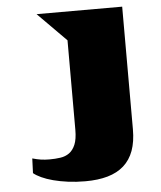

<svg xmlns="http://www.w3.org/2000/svg" viewBox="-53 -746 695 828"><g transform="rotate(-5 295.0 -332.0)"><path d="M63.5 -82Q84 -76.2 100.8 -73.7Q117.7 -71.3 137.7 -71.3Q162.1 -71.3 184.3 -74.5Q206.5 -77.6 223.1 -89.6Q239.7 -101.6 249.5 -125Q259.3 -148.4 259.3 -189V-576.2L136.2 -700.2H506.8V-169.4Q506.8 -115.7 492.7 -76.9Q478.5 -38.1 450.2 -12.9Q421.9 12.2 380.1 24.2Q338.4 36.1 283.2 36.1Q243.7 36.1 208.7 31.5Q173.8 26.9 145 19.3Q116.2 11.7 94.7 1.7Q73.2 -8.3 61 -18.6Z"/></g></svg>

Font: Goblin One
Style: Regular
Weight: 400
Designer: Riccardo De Franceschi
Foundry: Sorkin Type Co.
Version: Version 1.001